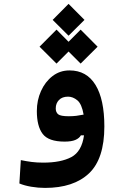

<svg xmlns="http://www.w3.org/2000/svg" viewBox="-20 -712 626 972"><path d="M208 239.3Q173.3 239.3 138.4 233.4Q103.5 227.5 78.1 216.8L85.4 98.6Q114.3 104.5 140.4 107.9Q166.5 111.3 199.2 111.3Q288.1 111.3 341.1 83.3Q394 55.2 405.3 -26.9H389.6Q381.3 -12.2 361.8 -3.7Q342.3 4.9 307.1 4.9Q225.6 4.9 196 -34.2Q166.5 -73.2 166.5 -149.9Q166.5 -204.1 187.5 -251Q208.5 -297.9 245.8 -326.7Q283.2 -355.5 332 -355.5Q418.5 -355.5 463.4 -282.2Q508.3 -209 508.3 -71.8Q508.3 92.3 430.4 165.8Q352.5 239.3 208 239.3ZM403.3 -131.8Q394 -185.5 371.6 -204.1Q349.1 -222.7 324.7 -222.7Q294.9 -222.7 278.6 -205.8Q262.2 -189 262.2 -163.1Q262.2 -143.6 274.4 -133.5Q286.6 -123.5 328.6 -123.5Q349.1 -123.5 366.7 -125.7Q384.3 -127.9 403.3 -131.8ZM388.2 -390.1 327.1 -451.2 266.1 -390.1 180.2 -475.6 266.1 -562 327.1 -500.5 388.2 -562 474.1 -475.6ZM327.1 -531.2 246.6 -611.3 327.1 -692.4 407.7 -611.3Z"/></svg>

Font: Cascadia Mono
Style: Bold
Weight: 700
Monospace: yes
Designer: Aaron Bell
Foundry: Saja Typeworks
Version: Version 2404.023; ttfautohint (v1.8.4)